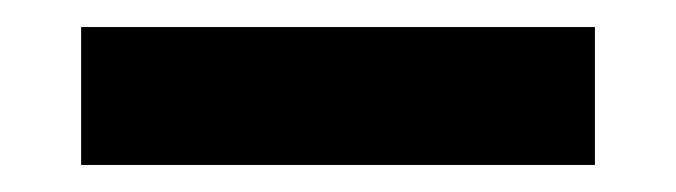

<svg xmlns="http://www.w3.org/2000/svg" viewBox="-20 -699 500 142"><path d="M40 -679H420V-577H40Z"/></svg>

Font: Outfit Thin SemiBold
Style: Regular
Weight: 600
Version: Version 1.100;gftools[0.9.27]